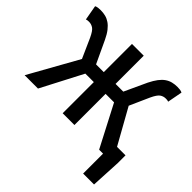

<svg xmlns="http://www.w3.org/2000/svg" viewBox="-202 -879 1281 1281"><g transform="rotate(45 438.5 -239.0)"><path d="M744 188V0H707L554 -294H474V0H363V-294H283L130 0H4L198 -347L136 -486Q115 -531 96.5 -543.5Q78 -556 56 -556Q51 -556 44.5 -555.5Q38 -555 30 -552L11 -658Q20 -663 32.5 -664.5Q45 -666 56 -666Q81 -666 102.5 -660.5Q124 -655 143.5 -641.5Q163 -628 181 -605Q199 -582 216 -546L290 -388H363V-654H474V-388H547L620 -546Q638 -582 655.5 -605Q673 -628 692.5 -641.5Q712 -655 734 -660.5Q756 -666 781 -666Q792 -666 804.5 -664.5Q817 -663 826 -658L806 -552Q799 -555 792 -555.5Q785 -556 780 -556Q758 -556 740 -543.5Q722 -531 701 -486L639 -347L778 -98H858V-26L847 188Z"/></g></svg>

Font: Giro Semibold
Style: Regular
Weight: 600
Designer: Paul D. Hunt
Foundry: Adobe Systems Incorporated
Version: Version 1.000;PS 1.0;hotconv 1.0.88;makeotf.lib2.5.647800